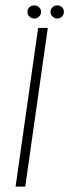

<svg xmlns="http://www.w3.org/2000/svg" viewBox="-20 -695 258 715"><path d="M38 0 122 -591H158L74 0ZM108 -626Q97 -626 89.5 -633.5Q82 -641 82 -651Q82 -661 89.5 -668Q97 -675 108 -675Q118 -675 125.5 -668Q133 -661 133 -651Q133 -641 125.5 -633.5Q118 -626 108 -626ZM193 -626Q183 -626 175.5 -633.5Q168 -641 168 -651Q168 -661 175.5 -668Q183 -675 193 -675Q204 -675 211 -668Q218 -661 218 -651Q218 -641 211 -633.5Q204 -626 193 -626Z"/></svg>

Font: Alumni Sans ExtraLight
Style: Italic
Weight: 250
Italic angle: -8°
Version: Version 1.016